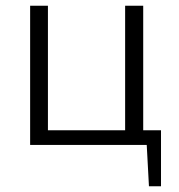

<svg xmlns="http://www.w3.org/2000/svg" viewBox="-20 -505 624 669"><path d="M147 -485V0H85V-485ZM541 -51V0H141L140 -51ZM479 -485V0H416V-485ZM541 -5V144H499L491 -5Z"/></svg>

Font: Exo 2 Light
Style: Regular
Weight: 300
Designer: Natanael Gama
Foundry: Natanael Gama
Version: Version 2.010